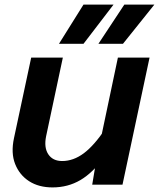

<svg xmlns="http://www.w3.org/2000/svg" viewBox="-20 -805 693 837"><path d="M254 -554 181 -211Q171 -162 190.5 -132.5Q210 -103 251 -103Q300 -103 345.5 -137Q391 -171 441 -246L435 -121Q385 -52 330.5 -20Q276 12 209 12Q149 12 107 -15Q65 -42 46 -90Q27 -138 41 -203L116 -554ZM632 -554 514 0H382L400 -108L494 -554ZM237 -614 344 -785H475L344 -614ZM409 -614 522 -785H653L516 -614Z"/></svg>

Font: Azeret Mono Thin SemiBold
Style: Italic
Weight: 600
Italic angle: -12°
Version: Version 1.002